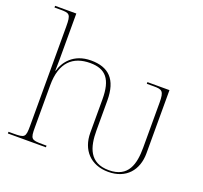

<svg xmlns="http://www.w3.org/2000/svg" viewBox="-131 -911 1131 1072"><g transform="rotate(20 434.5 -375.0)"><path d="M615 10C721 10 781 -60 781 -161V-536H650V-526H692C740 -526 753 -521 753 -452V-184C753 -87 731 0 615 0C499 0 475 -87 475 -185V-362C475 -489 418 -542 314 -542C209 -542 161 -473 147 -420H145C145 -447 146 -465 146 -482V-760H20V-750H54C110 -750 118 -746 118 -672V-84C118 -14 113 -10 45 -10H16V0H242V-10H220C151 -10 146 -14 146 -84V-334C146 -471 213 -527 314 -527C407 -527 447 -478 447 -360V-161C447 -61 509 10 615 10Z"/></g></svg>

Font: Noto Serif Display Thin
Style: Regular
Weight: 100
Designer: Monotype Design Team
Foundry: Monotype Imaging Inc.
Version: Version 2.009